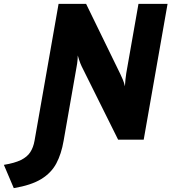

<svg xmlns="http://www.w3.org/2000/svg" viewBox="-119 -720 884 990"><path d="M-48 250 -99 130Q-43.5 121 -11 105Q21.5 89 37.2 64.5Q53 40 59 6L183 -700H325L501 -339Q506.5 -328 514 -310.2Q521.5 -292.5 525 -275Q526 -293 528 -311.2Q530 -329.5 532 -342L595 -700H745L622 0H490L302 -378Q299 -384 295.5 -393Q292 -402 288.5 -412.5Q285 -423 282 -434Q282 -425 281.2 -414.5Q280.5 -404 279 -394Q277.5 -384 276 -376L209 6Q197.5 73.5 171.5 122.5Q145.5 171.5 93.8 203.2Q42 235 -48 250Z"/></svg>

Font: Overpass Black
Style: Italic
Weight: 900
Italic angle: -10°
Designer: Delve Withrington, Dave Bailey, Thomas Jockin
Foundry: Delve Fonts LLC
Version: Version 4.000